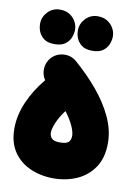

<svg xmlns="http://www.w3.org/2000/svg" viewBox="-86 -746 622 879"><g transform="rotate(10 224.5 -307.0)"><path d="M9.3 -118.2Q9.3 -179.2 36.6 -241.9Q64 -304.7 109.9 -359.4Q94.2 -382.3 95.5 -410.9Q96.7 -439.5 115.2 -461.4Q137.7 -487.3 172.6 -490Q207.5 -492.7 233.4 -470.2Q291.5 -419.9 339.1 -363.3Q386.7 -306.6 414.8 -246.3Q442.9 -186 442.9 -125.5Q442.9 -57.1 412.8 -12.5Q382.8 32.2 333.3 54.2Q283.7 76.2 224.6 76.2Q166.5 76.2 117.4 54.9Q68.4 33.7 38.8 -9.5Q9.3 -52.7 9.3 -118.2ZM177.2 -128.9Q177.2 -111.8 187.7 -101.3Q198.2 -90.8 224.6 -90.8Q254.9 -90.8 265.4 -100.8Q275.9 -110.8 275.9 -129.9Q275.9 -148.4 263.4 -176Q251 -203.6 226.1 -236.8Q202.1 -205.1 189.7 -175.8Q177.2 -146.5 177.2 -128.9ZM42 -610.8Q42 -641.6 64.7 -665.8Q87.4 -689.9 121.6 -689.9Q147 -689.9 164.6 -679.2Q182.1 -668.5 191.9 -652.8Q204.6 -632.8 204.6 -610.8Q204.6 -594.7 197.8 -575.9Q190.9 -557.1 173.1 -543.5Q155.3 -529.8 123 -529.8Q89.8 -529.8 72.5 -543.7Q55.2 -557.6 48.3 -575.7Q42 -592.8 42 -610.8ZM217.8 -610.8Q217.8 -641.6 240.5 -665.8Q263.2 -689.9 297.4 -689.9Q322.8 -689.9 340.3 -679.2Q357.9 -668.5 367.7 -652.8Q380.4 -632.8 380.4 -610.8Q380.4 -594.7 373.5 -575.9Q366.7 -557.1 348.9 -543.5Q331.1 -529.8 298.8 -529.8Q265.6 -529.8 248.3 -543.7Q231 -557.6 224.1 -575.7Q217.8 -592.8 217.8 -610.8Z"/></g></svg>

Font: Mikhak Black
Style: Regular
Weight: 900
Designer: Amin Abedi
Version: Version 3.3